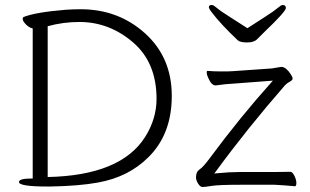

<svg xmlns="http://www.w3.org/2000/svg" viewBox="-20 -744 1240 769"><path d="M971 -631Q1009 -656 1043 -677.5Q1077 -699 1091.5 -711.5Q1106 -724 1112 -724Q1125 -724 1125 -712Q1125 -698 1039 -616L1011 -588Q998 -574 970.5 -574Q943 -574 933 -582Q864 -647 827 -696Q805 -724 829 -724Q835 -724 849.5 -711.5Q864 -699 898.5 -677.5Q933 -656 971 -631ZM1014 -55Q1125 -55 1142 -56H1143Q1151 -56 1159 -40Q1167 -24 1167 -11Q1167 2 1161 2Q1120 -2 1080 -4H945Q855 -4 828 0.5Q801 5 791.5 5Q782 5 773.5 -8.5Q765 -22 765 -34Q765 -56 779.5 -65.5Q794 -75 819 -109Q942 -275 1065 -412L1073 -421L914 -409Q887 -408 845 -402H843Q827 -402 814 -432Q808 -445 808 -452.5Q808 -460 810 -460H812Q838 -458 859 -458H891Q903 -458 913 -459L1070 -470L1105 -476H1109Q1127 -474 1145 -446Q1152 -435 1152 -429Q1152 -423 1140 -416.5Q1128 -410 1121 -402Q971 -230 845 -58L838 -49L849 -50Q899 -55 937 -55ZM812 -460ZM56 -15Q56 -29 106 -29H111V-630Q95 -634 83 -647Q71 -660 71 -667.5Q71 -675 75 -676Q122 -695 244 -705Q277 -707 303 -707Q454 -707 561 -610.5Q668 -514 668 -360Q668 -206 574 -114Q495 -35 373 -13Q297 1 183 3H169Q56 3 56 -15ZM298 -656Q233 -656 171 -639V-35Q463 -41 561 -195Q607 -268 607 -348Q607 -494 512 -575Q417 -656 298 -656Z"/></svg>

Font: ToneOZ-Pinyin-WenKai-Light
Style: Light
Weight: 300
Designer: Fontworks Inc.
Foundry: ToneOZ
Version: Version 0.240331